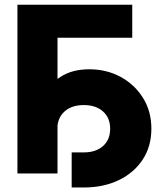

<svg xmlns="http://www.w3.org/2000/svg" viewBox="-20 -748 707 828"><path d="M550.3 -727.5V-585.4H228V0H55.2V-727.5ZM289.1 60.5V-90.8H341.3Q393.6 -90.8 424.3 -118.2Q455.1 -145.5 455.1 -192.9Q455.1 -239.7 424.3 -267.3Q393.6 -294.9 341.3 -294.9Q288.6 -294.9 257.8 -266.8Q227.1 -238.8 227.1 -189.9H141.1Q141.1 -268.1 166.5 -326.7Q191.9 -385.3 241.9 -417.2Q292 -449.2 365.2 -449.2Q439.5 -449.2 500 -416.5Q560.5 -383.8 596.7 -325.9Q632.8 -268.1 632.8 -192.9Q632.8 -117.2 595.7 -60.3Q558.6 -3.4 492.7 28.6Q426.8 60.5 341.3 60.5Z"/></svg>

Font: Inter 17pt ExtraBold
Style: Regular
Weight: 800
Version: Version 4.001;git-66647c0bb